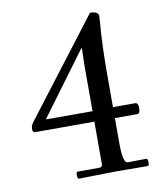

<svg xmlns="http://www.w3.org/2000/svg" viewBox="-80 -538 715 830"><g transform="rotate(-10 278.0 -123.0)"><path d="M364 223 200 226Q193 226 193 210.5Q193 195 198 195H293Q306 195 308 184Q308 180 308 171V-5H48Q37 -5 37 -20.5Q37 -36 49 -51L371 -472Q408 -472 408 -451Q408 -447 406 -417Q398 -327 398 -190V-53H496Q509 -53 509 -29Q509 -5 496 -5H398V105Q398 193 419 193L500 192Q508 192 508 208Q508 224 502 224ZM308 -51V-257L310 -327H307L103 -51Z"/></g></svg>

Font: Sedan
Style: Regular
Weight: 400
Designer: Sebastian Salazar
Foundry: Sebastian Salazar
Version: Version 1.001